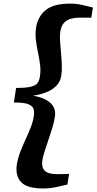

<svg xmlns="http://www.w3.org/2000/svg" viewBox="-20 -877 533 1060"><path d="M219 163.5Q129 163.5 96.2 128.2Q63.5 93 73 31Q78.5 -3 91.5 -37.2Q104.5 -71.5 120 -104.8Q135.5 -138 148.5 -170.8Q161.5 -203.5 166.5 -234.5Q170 -256.5 165.8 -273.8Q161.5 -291 137.5 -301.2Q113.5 -311.5 56.5 -311L69 -391.5Q125.5 -391.5 152.5 -398.8Q179.5 -406 188.5 -420.5Q197.5 -435 200.5 -456.5Q205.5 -487.5 201.2 -520.2Q197 -553 189.8 -587Q182.5 -621 178.2 -655.2Q174 -689.5 179 -724Q189 -786.5 232.8 -821.8Q276.5 -857 366.5 -857Q403 -857 433 -850Q463 -843 493 -835.5L484 -779Q475.5 -779.5 463 -779.5Q450.5 -779.5 437.8 -779.5Q425 -779.5 416 -779.5Q393 -779.5 371 -773.5Q349 -767.5 333.5 -751Q318 -734.5 313 -702.5Q309.5 -681.5 311.5 -650.8Q313.5 -620 316.8 -585.8Q320 -551.5 321.2 -518.8Q322.5 -486 318.5 -460.5Q313.5 -425.5 290.5 -402.8Q267.5 -380 234 -367Q200.5 -354 162 -348.5Q198.5 -343 227.8 -329.2Q257 -315.5 272.8 -291.5Q288.5 -267.5 283 -232Q279.5 -207 269.8 -174.5Q260 -142 248.5 -108.2Q237 -74.5 227.2 -44.2Q217.5 -14 214 7.5Q209.5 39.5 219.5 56Q229.5 72.5 249.5 78.5Q269.5 84.5 293 84.5Q302 84.5 314.5 84.2Q327 84 340 83.8Q353 83.5 361.5 83L352 142Q320 149.5 287.8 156.5Q255.5 163.5 219 163.5Z"/></svg>

Font: Merriweather 20pt ExtraBold
Style: Italic
Weight: 800
Italic angle: -7.8°
Version: Version 2.101